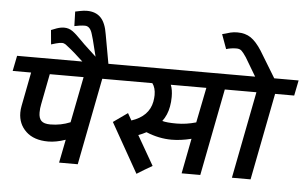

<svg xmlns="http://www.w3.org/2000/svg" viewBox="-74 -774 1397 871"><g transform="rotate(5 624.0 -338.5)"><path d="M384 -396 307 0H222L243 -106Q200 -91 164 -91Q99 -91 63 -125Q27 -159 27 -211Q27 -226 30 -241L60 -396H-24L-10 -466H488L474 -396ZM145 -396 118 -257Q114 -238 114 -219Q114 -193 126 -181Q138 -169 167 -169Q215 -169 258 -187L299 -396Z M319 -437 254 -496Q258 -493 231 -516Q213 -531 205 -536.5Q197 -542 188 -542Q177 -542 161 -537.5Q145 -533 139 -531L133 -596Q139 -599 157.5 -605.5Q176 -612 192 -612Q213 -612 230 -600Q247 -588 272 -562L290 -544L345 -493L326 -569Q324 -575 319 -593Q314 -611 305.5 -620Q297 -629 285 -629Q264 -629 237 -623L235 -689Q240 -690 257 -693.5Q274 -697 288 -697Q328 -697 351 -673.5Q374 -650 382 -598L411 -437Z M942 -396 865 0H780L811 -160Q763 -148 721 -148Q663 -148 605 -172Q589 -163 569 -156L646 -22Q635 -16 611 -1.5Q587 13 576 20L449 -205L514 -251L532 -219Q611 -245 624 -313Q627 -330 627 -343Q627 -376 612 -396H440L454 -466H1045L1031 -396ZM696 -396Q705 -375 705 -341Q705 -318 701 -297Q694 -258 672 -229Q693 -223 737 -223Q781 -223 826 -236L858 -396Z M1171 -396 1094 0H1009L1086 -396H997L1011 -466H1074L1024 -550Q1010 -571 1001.5 -578.5Q993 -586 979 -586Q954 -586 932 -579L908 -645Q931 -652 945.5 -655.5Q960 -659 977 -659Q1013 -659 1038 -642Q1063 -625 1088 -586L1161 -466H1272L1258 -396Z"/></g></svg>

Font: Cambay Devanagari
Style: Bold Italic
Weight: 700
Designer: Pooja Saxena
Foundry: Pooja Saxena
Version: Version 1.005;PS 001.005;hotconv 1.0.70;makeotf.lib2.5.58329